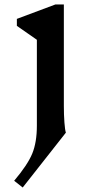

<svg xmlns="http://www.w3.org/2000/svg" viewBox="-20 -570 419 854"><path d="M273 20 81 264 43 234Q103 163 123.5 113Q144 63 144 -11V-393L55 -455V-486L226 -550H264V-99Q264 -59 266.5 -25.5Q269 8 273 20Z"/></svg>

Font: Inknut
Style: Antiqua
Weight: 400
Designer: Claus Eggers Srensen
Foundry: Claus Eggers Srensen
Version: Version 1.000; ttfautohint (v1.2) -l 7 -r 28 -G 50 -x 13 -D 